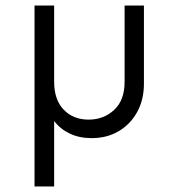

<svg xmlns="http://www.w3.org/2000/svg" viewBox="-20 -490 623 695"><path d="M105 185V-470H176V-194Q176 -129 210.5 -93Q245 -57 301 -57Q355 -57 393 -92Q431 -127 431 -194V-470H501V-187Q501 -129 476.5 -84.5Q452 -40 409.5 -15Q367 10 312 10Q267 10 232.5 -6.5Q198 -23 176 -52V185Z"/></svg>

Font: Outfit Light
Style: Regular
Weight: 300
Designer: Rodrigo Fuenzalida
Foundry: fragTYPE
Version: Version 1.100; ttfautohint (v1.8.4.7-5d5b)